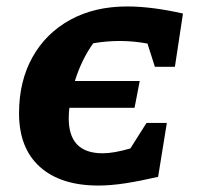

<svg xmlns="http://www.w3.org/2000/svg" viewBox="-20 -565 611 595"><path d="M285 10Q168 10 103.5 -48Q39 -106 39 -214Q39 -313 80.5 -387.5Q122 -462 197.5 -503.5Q273 -545 374 -545Q450 -545 547 -523L522 -358H460L437 -430Q394 -438 351 -438Q311 -438 269 -431Q233 -381 212 -314H413L397 -231H195Q193 -214 193 -198Q193 -90 298 -90Q333 -90 384 -105L434 -184H497L470 -17Q414 -4 368.5 3Q323 10 285 10Z"/></svg>

Font: Piazzolla SC
Style: Bold Italic
Weight: 700
Italic angle: -11.3°
Designer: Juan Pablo del Peral
Foundry: Huerta Tipografica
Version: Version 1.330